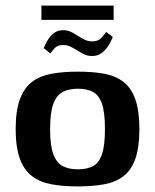

<svg xmlns="http://www.w3.org/2000/svg" viewBox="-20 -660 555 686"><path d="M258 6Q205 6 164 -1.5Q123 -9 94.5 -30.5Q66 -52 51 -93Q36 -134 36 -199Q36 -264 51 -305Q66 -346 94.5 -367.5Q123 -389 164 -396.5Q205 -404 258 -404Q312 -404 352.5 -396.5Q393 -389 421 -367.5Q449 -346 463.5 -305Q478 -264 478 -199Q478 -133 463.5 -92.5Q449 -52 421 -30.5Q393 -9 352 -1.5Q311 6 258 6ZM258 -55Q290 -55 311.5 -66Q333 -77 344 -108Q355 -139 355 -199Q355 -259 344 -290Q333 -321 311.5 -332Q290 -343 258 -343Q227 -343 205 -332Q183 -321 171 -290Q159 -259 159 -199Q159 -139 171 -108Q183 -77 205 -66Q227 -55 258 -55ZM311 -460Q292 -459 274.5 -469Q257 -479 239.5 -489.5Q222 -500 203 -499Q185 -499 174.5 -487Q164 -475 160 -469L136 -488Q137 -490 141.5 -500Q146 -510 154 -522Q162 -534 174.5 -543Q187 -552 204 -552Q223 -553 240.5 -542.5Q258 -532 275 -522Q292 -512 309 -512Q331 -512 342.5 -525Q354 -538 359 -546L383 -528Q382 -526 377.5 -515.5Q373 -505 364 -492Q355 -479 341.5 -469.5Q328 -460 311 -460ZM128 -589V-640H386V-589Z"/></svg>

Font: Genos SemiBold
Style: Regular
Weight: 600
Designer: Robert E. Leuschke
Foundry: Robert E. Leuschke
Version: Version 1.010